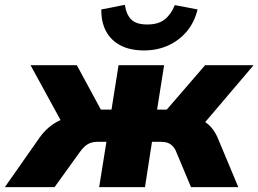

<svg xmlns="http://www.w3.org/2000/svg" viewBox="-64 -772 1066 792"><path d="M-44 0 99 -204Q116 -228 137 -246Q158 -264 183 -275.5Q208 -287 236 -290L208 -236L62 -503H253L352 -320H396L425 -503H613L584 -320H624L782 -503H982L755 -236L727 -287Q755 -284 775.5 -272.5Q796 -261 810.5 -243Q825 -225 835 -201L919 0H724L664 -143Q658 -159 649 -168.5Q640 -178 628.5 -182.5Q617 -187 601 -187H563L534 0H345L375 -187H337Q322 -187 309.5 -182.5Q297 -178 286 -168.5Q275 -159 264 -143L161 0ZM530 -564Q472 -564 432.5 -585Q393 -606 373 -644Q353 -682 354 -733L451 -752Q457 -712 477.5 -691.5Q498 -671 544 -671Q589 -671 615.5 -692Q642 -713 657 -751L751 -733Q738 -680 706.5 -642.5Q675 -605 630 -584.5Q585 -564 530 -564Z"/></svg>

Font: Nunito Sans 8pt Black
Style: Italic
Weight: 900
Italic angle: -9°
Version: Version 3.101;gftools[0.9.27]